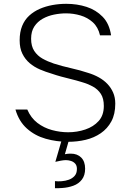

<svg xmlns="http://www.w3.org/2000/svg" viewBox="-20 -735 686 1006"><path d="M337 8Q276 8 219.5 -8Q163 -24 121 -61.5Q79 -99 61 -161H123Q142 -117 176 -91Q210 -65 252.5 -53.5Q295 -42 337 -42Q384 -42 427 -56.5Q470 -71 497 -101Q524 -131 524 -180Q524 -219 508.5 -243Q493 -267 466.5 -281.5Q440 -296 405 -306Q379 -314 352 -320.5Q325 -327 299.5 -334Q274 -341 251 -349Q220 -358 189.5 -371Q159 -384 135.5 -404Q112 -424 97.5 -453Q83 -482 83 -524Q83 -567 96 -599Q109 -631 133 -653Q157 -675 188 -688.5Q219 -702 254.5 -708.5Q290 -715 327 -715Q384 -715 433.5 -699Q483 -683 518 -647Q553 -611 562 -550H504Q494 -593 466.5 -618Q439 -643 402 -654Q365 -665 326 -665Q295 -665 263 -658.5Q231 -652 204 -637Q177 -622 160 -596.5Q143 -571 143 -532Q143 -493 159.5 -468Q176 -443 202.5 -428Q229 -413 262 -402Q306 -388 353 -377.5Q400 -367 442 -353Q472 -344 498 -329.5Q524 -315 543 -295Q562 -275 573 -249.5Q584 -224 584 -192Q584 -137 563.5 -99Q543 -61 508 -37Q473 -13 429 -2.5Q385 8 337 8ZM306 250Q296 251 287 251Q278 251 268 251V214Q283 216 303 214.5Q323 213 341 206.5Q359 200 371 186.5Q383 173 383 150Q383 133 374.5 123Q366 113 352.5 108.5Q339 104 325 104Q314 104 298 107Q282 110 270 113L307 -14H345L320 73Q329 71 336 70.5Q343 70 351 70Q385 70 405.5 90.5Q426 111 426 149Q426 184 409 206Q392 228 364.5 238Q337 248 306 250Z"/></svg>

Font: Onest ExtraLight
Style: Regular
Weight: 250
Designer: Dmitri Voloshin, Andrey Kudryavtsev
Foundry: Dmitri Voloshin, Andrey Kudryavtsev
Version: Version 1.000;gftools[0.9.33]